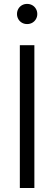

<svg xmlns="http://www.w3.org/2000/svg" viewBox="-20 -948 274 968"><path d="M80 0V-720H153.3V0ZM116.8 -826.7Q102.3 -826.7 90.7 -833.3Q79 -840 72.3 -851.7Q65.7 -863.3 65.7 -877.3Q65.7 -891.7 72.3 -903.3Q79 -915 90.7 -921.7Q102.3 -928.3 116.8 -928.3Q131 -928.3 142.8 -921.7Q154.5 -915 161.2 -903.3Q168 -891.7 168 -877.3Q168 -863.3 161.2 -851.7Q154.5 -840 142.8 -833.3Q131 -826.7 116.8 -826.7Z"/></svg>

Font: Hauora
Style: Regular
Weight: 400
Designer: Wayne Shih
Foundry: WCYS
Version: Version 1.001